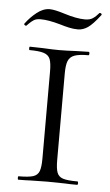

<svg xmlns="http://www.w3.org/2000/svg" viewBox="-48 -640 386 673"><g transform="rotate(5 145.5 -303.5)"><path d="M249 -12Q252 -12 252 -6Q252 0 249 0Q222 0 207 -1L145 -2L86 -1Q70 0 42 0Q40 0 40 -6Q40 -12 42 -12Q77 -12 93 -17Q109 -22 114.5 -36.5Q120 -51 120 -81V-387Q120 -417 114.5 -431Q109 -445 92.5 -450.5Q76 -456 42 -456Q40 -456 40 -462Q40 -468 42 -468L86 -467Q124 -465 145 -465Q170 -465 208 -467L249 -468Q252 -468 252 -462Q252 -456 249 -456Q216 -456 200 -450Q184 -444 178 -429.5Q172 -415 172 -385V-81Q172 -50 177.5 -36Q183 -22 198.5 -17Q214 -12 249 -12ZM275 -607H277Q280 -607 282 -604.5Q284 -602 282 -600Q256 -566 239 -554.5Q222 -543 204 -543Q189 -543 173 -546.5Q157 -550 141 -555Q99 -567 72 -567Q56 -567 47.5 -561.5Q39 -556 32.5 -549.5Q26 -543 23 -540H22Q19 -540 16.5 -542.5Q14 -545 16 -547Q32 -569 54.5 -587Q77 -605 100 -605Q117 -605 152 -594Q196 -580 226 -580Q243 -580 253.5 -587Q264 -594 275 -607Z"/></g></svg>

Font: Cormorant SC Light
Style: Regular
Weight: 300
Designer: Christian Thalmann (Catharsis Fonts)
Foundry: Catharsis Fonts
Version: Version 4.000